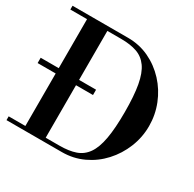

<svg xmlns="http://www.w3.org/2000/svg" viewBox="-164 -925 1105 1096"><g transform="rotate(30 388.5 -377.0)"><path d="M11 0V-25H346Q408 -25 451 -40Q494 -55 521 -93.5Q548 -132 560.5 -201Q573 -270 573 -377Q573 -484 560.5 -553Q548 -622 520.5 -660.5Q493 -699 450 -714Q407 -729 345 -729H11V-754H377Q452 -754 516.5 -723.5Q581 -693 630 -640Q679 -587 706 -519Q733 -451 733 -377Q733 -303 705.5 -235Q678 -167 629.5 -114Q581 -61 516 -30.5Q451 0 376 0ZM121 -15V-754H255V-15ZM2 -371V-406H367V-371Z"/></g></svg>

Font: Libre Bodoni
Style: Regular
Weight: 400
Designer: Pablo Impallari, Rodrigo Fuenzalida
Foundry: Impallari Type
Version: Version 2.005;gftools[0.9.23]